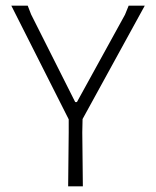

<svg xmlns="http://www.w3.org/2000/svg" viewBox="-20 -659 552 679"><path d="M492 -639 272 -238 271 -191 273 0H221L223 -191V-237L20 -639H78L90 -608L246 -298H252L422 -607L435 -639Z"/></svg>

Font: Alegreya Sans Light
Style: Regular
Weight: 300
Designer: Juan Pablo del Peral
Foundry: Huerta Tipografica
Version: Version 2.007